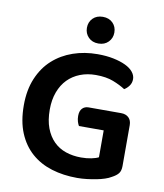

<svg xmlns="http://www.w3.org/2000/svg" viewBox="-90 -888 833 978"><g transform="rotate(10 326.0 -399.5)"><path d="M593 -84Q593 -59 582.5 -45.5Q572 -32 549 -20Q536 -12 516.5 -5.5Q497 1 473.5 5.5Q450 10 425 13Q400 16 375 16Q304 16 243.5 -2.5Q183 -21 138.5 -60Q94 -99 69 -159Q44 -219 44 -302Q44 -381 69.5 -441.5Q95 -502 139.5 -542Q184 -582 243 -602.5Q302 -623 370 -623Q415 -623 451.5 -615.5Q488 -608 514.5 -595.5Q541 -583 555 -565.5Q569 -548 569 -529Q569 -509 558 -494Q547 -479 533 -471Q507 -488 470 -502.5Q433 -517 379 -517Q335 -517 298 -502.5Q261 -488 234.5 -461Q208 -434 193 -394Q178 -354 178 -303Q178 -248 193 -208Q208 -168 234.5 -141.5Q261 -115 297.5 -102.5Q334 -90 377 -90Q406 -90 430 -95Q454 -100 467 -107V-246H339Q334 -254 330 -267Q326 -280 326 -296Q326 -322 338.5 -335Q351 -348 371 -348H539Q564 -348 578.5 -334Q593 -320 593 -295ZM434 -746Q434 -717 414.5 -697Q395 -677 363 -677Q331 -677 311.5 -697Q292 -717 292 -746Q292 -776 311.5 -795.5Q331 -815 363 -815Q395 -815 414.5 -795.5Q434 -776 434 -746Z"/></g></svg>

Font: Baloo Bhai 2 SemiBold
Style: Regular
Weight: 600
Designer: Supriya Tembe, Noopur Datye and Ek Type
Foundry: Ek Type
Version: Version 1.640;PS 1.000;hotconv 16.6.51;makeotf.lib2.5.65220;